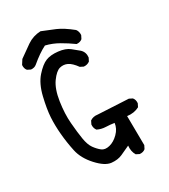

<svg xmlns="http://www.w3.org/2000/svg" viewBox="-203 -922 906 1029"><g transform="rotate(-30 250.0 -408.0)"><path d="M350.6 9.8 331.1 0Q315.4 -25.4 319.3 -60.5Q290 -46.9 262.2 -34.2Q234.4 -21.5 196.3 -25.4Q158.2 -29.3 112.3 -79.6Q66.4 -129.9 54.7 -184.6Q43 -239.3 38.1 -294.4Q33.2 -349.6 36.1 -398.9Q39.1 -448.2 55.7 -517.6Q72.3 -586.9 107.4 -626.5Q142.6 -666 171.9 -677.7Q201.2 -689.5 245.6 -684.6Q290 -679.7 314 -660.2Q337.9 -640.6 354.5 -627Q376 -606.4 372.1 -575.2L362.3 -555.7Q346.7 -543.9 325.2 -545.9L305.7 -555.7Q281.2 -589.8 258.8 -600.6Q236.3 -611.3 211.9 -605Q187.5 -598.6 159.2 -559.6Q130.9 -520.5 120.1 -449.2Q109.4 -377.9 114.3 -318.4Q119.1 -258.8 126 -216.8Q132.8 -174.8 148.9 -152.3Q165 -129.9 183.1 -115.7Q201.2 -101.6 231 -108.9Q260.7 -116.2 287.1 -142.6Q313.5 -168.9 317.4 -202.1Q292 -206.1 265.1 -207Q238.3 -208 214.8 -219.7Q203.1 -235.4 205.1 -256.8L214.8 -276.4Q234.4 -290 260.7 -286.1L448.2 -276.4L467.8 -266.6Q479.5 -252.9 477.5 -231.4L467.8 -211.9Q434.6 -194.3 393.6 -200.2L395.5 -19.5L385.7 0Q372.1 11.7 350.6 9.8ZM352.5 -669.9Q317.4 -695.3 279.8 -716.8Q242.2 -738.3 201.2 -748Q158.2 -726.6 107.4 -683.6Q93.8 -671.9 72.3 -673.8L52.7 -683.6Q41 -697.3 43 -718.8L60.5 -746.1Q97.7 -773.4 134.8 -798.8Q171.9 -824.2 218.8 -826.2Q258.8 -810.5 297.9 -793.9Q336.9 -777.3 387.7 -736.3Q399.4 -720.7 397.5 -699.2L387.7 -679.7Q374 -668 352.5 -669.9Z"/></g></svg>

Font: JasonHandwriting4
Style: Regular
Weight: 400
Version: Version 1.01.21